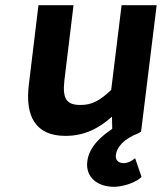

<svg xmlns="http://www.w3.org/2000/svg" viewBox="-20 -511 636 739"><path d="M411 -62 412 -15C375 10 323 51 316 110C308 174 359 208 418 208C448 208 492 196 518 176L525 170L500 98L489 106C480 112 468 117 456 117C438 117 423 107 426 85C430 56 454 24 517 0V-1L523 -4L583 -491H448L408 -165C364 -123 333 -107 290 -107C238 -107 219 -128 228 -203L263 -491H128L91 -185C76 -63 117 12 232 12C304 12 360 -16 411 -62Z"/></svg>

Font: Falling Sky
Style: SeBdObl
Weight: 600
Designer: Paul D. Hunt
Foundry: Adobe Systems Incorporated
Version: Version 1.02